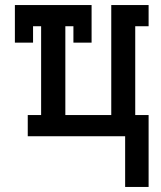

<svg xmlns="http://www.w3.org/2000/svg" viewBox="-20 -540 640 761"><path d="M476 201V0H90V-84H143V-436H111V-371H39V-520H343V-371H271V-436H239V-84H421V-520H569V-436H516V-84H569V201Z"/></svg>

Font: Iosevka Etoile Medium
Style: Regular
Weight: 500
Designer: Belleve Invis
Foundry: Belleve Invis
Version: Version 22.1.2; ttfautohint (v1.8.4)